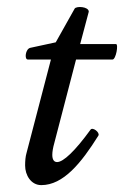

<svg xmlns="http://www.w3.org/2000/svg" viewBox="-20 -525 360 558"><path d="M100 13C164 13 216 -51 266 -131C271 -140 249 -157 243 -148C198 -86 164 -54 146 -54C137 -54 132 -61 132 -75C132 -84 134 -96 138 -110L201 -352H307C317 -352 325 -397 317 -397H213L238 -491C238 -506 202 -508 197 -500L142 -402L68 -386C54 -383 50 -352 61 -352H128L57 -80C54 -70 53 -57 53 -44C53 -16 70 13 100 13Z"/></svg>

Font: Junicode Two Beta SemiCondensed Medium
Style: Italic
Weight: 500
Width: 4
Italic angle: -10°
Version: Version 1.063